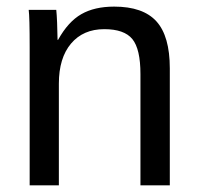

<svg xmlns="http://www.w3.org/2000/svg" viewBox="-20 -558 596 578"><path d="M157.2 -306.2V0H69.3V-415.5Q69.3 -507.8 66.4 -528.3H149.4Q150.9 -514.2 151.9 -490Q152.8 -465.8 153.3 -438H154.8Q185.1 -492.7 224.9 -515.4Q264.6 -538.1 323.7 -538.1Q410.6 -538.1 450.9 -493.7Q491.2 -449.2 491.2 -352.1V0H402.8V-335Q402.8 -410.6 378.4 -440.4Q354 -470.2 293.9 -470.2Q230.5 -470.2 193.8 -426.8Q157.2 -383.3 157.2 -306.2Z"/></svg>

Font: Arimo Nerd Font
Style: Regular
Weight: 400
Designer: Steve Matteson
Foundry: Monotype Imaging Inc.
Version: Version 1.33;Nerd Fonts 3.2.1